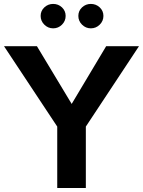

<svg xmlns="http://www.w3.org/2000/svg" viewBox="-23 -940 715 960"><path d="M507.8 -709H671.9L406.2 -307.1V0H263.2V-307.1L-2.9 -709H161.6L335.4 -420.4ZM180.2 -860.4Q180.2 -885.7 198.7 -903.1Q217.3 -920.4 242.7 -920.4Q268.6 -920.4 286.9 -903.1Q305.2 -885.7 305.2 -860.4Q305.2 -835 286.9 -816.7Q268.6 -798.3 242.7 -798.3Q217.3 -798.3 198.7 -816.7Q180.2 -835 180.2 -860.4ZM368.7 -860.4Q368.7 -885.7 387.2 -903.1Q405.8 -920.4 431.2 -920.4Q457 -920.4 475.6 -903.1Q494.1 -885.7 494.1 -860.4Q494.1 -835 475.6 -816.7Q457 -798.3 431.2 -798.3Q405.8 -798.3 387.2 -816.7Q368.7 -835 368.7 -860.4Z"/></svg>

Font: Estedad-FD Bold
Style: Regular
Weight: 700
Designer: Amin Abedi
Version: Version 7.3